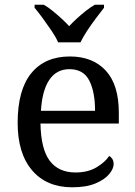

<svg xmlns="http://www.w3.org/2000/svg" viewBox="-20 -786 575 816"><path d="M287 10Q178 10 116.5 -62Q55 -134 55 -264Q55 -404 113 -475Q171 -546 277 -546Q374 -546 429.5 -486Q485 -426 485 -307V-261H152Q154 -152 191.5 -102.5Q229 -53 301 -53Q353 -53 389.5 -74.5Q426 -96 444 -123Q451 -120 457 -111Q463 -102 463 -89Q463 -69 444 -46Q425 -23 386 -6.5Q347 10 287 10ZM384 -315Q384 -395 359.5 -443.5Q335 -492 275 -492Q220 -492 189.5 -446.5Q159 -401 154 -315ZM227 -606Q217 -629 199 -655.5Q181 -682 162 -708Q143 -734 127 -753V-766H166Q185 -755 204 -739.5Q223 -724 241 -707.5Q259 -691 274 -675Q289 -691 307 -707.5Q325 -724 344.5 -739.5Q364 -755 383 -766H422V-753Q407 -734 387.5 -708Q368 -682 350.5 -655.5Q333 -629 322 -606Z"/></svg>

Font: Noto Serif Thai
Style: Regular
Weight: 400
Designer: Monotype Design Team
Foundry: Monotype Imaging Inc.
Version: Version 2.001